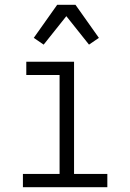

<svg xmlns="http://www.w3.org/2000/svg" viewBox="-20 -776 540 796"><path d="M75 0V-55H227V-465H89V-520H287V-55H425V0ZM161 -591 120 -619 217 -756H293L390 -619L349 -591L255 -709Z"/></svg>

Font: Iosevka Fixed SS04 Light
Style: Regular
Weight: 300
Monospace: yes
Designer: Belleve Invis
Foundry: Belleve Invis
Version: Version 32.5.0